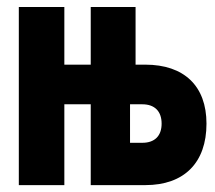

<svg xmlns="http://www.w3.org/2000/svg" viewBox="-20 -538 626 558"><path d="M34.7 0H167V-234.9H243.7V0H402.3C515.1 0 580.1 -64.9 580.1 -178.7C580.1 -288.1 515.1 -350.1 402.3 -350.1H374V-517.6H243.7V-350.1H167V-517.6H34.7ZM357.9 -123V-234.9H393.6C429.7 -234.9 449.7 -214.4 449.7 -178.7C449.7 -143.1 429.7 -123 393.6 -123Z"/></svg>

Font: CaskaydiaCove Nerd Font
Style: Bold
Weight: 700
Designer: Aaron Bell
Foundry: Saja Typeworks
Version: Version 2111.1;Nerd Fonts 2.3.0